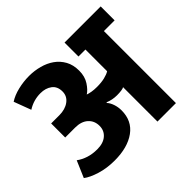

<svg xmlns="http://www.w3.org/2000/svg" viewBox="-155 -832 1014 1014"><g transform="rotate(-45 352.0 -325.0)"><path d="M23 -611Q52 -630 93.5 -640Q135 -650 177 -650Q216 -650 253.5 -640Q291 -630 320 -609.5Q349 -589 366.5 -557.5Q384 -526 384 -482Q384 -439 364 -408.5Q344 -378 323 -365Q334 -361 351 -358Q368 -355 390 -355Q423 -355 447.5 -361Q472 -367 486 -376V-538H434V-642H704V-538H624V0H486V-257Q481 -253 466 -251Q451 -249 433 -249Q399 -249 368 -262L366 -259Q379 -245 386.5 -222.5Q394 -200 394 -176Q394 -98 336 -56Q278 -14 181 -14Q123 -14 74.5 -29Q26 -44 0 -64L40 -157Q63 -140 92.5 -130.5Q122 -121 158 -121Q203 -121 228.5 -143Q254 -165 254 -200Q254 -238 228 -261.5Q202 -285 156 -285H82V-390H143Q187 -390 215.5 -411Q244 -432 244 -467Q244 -505 218.5 -524Q193 -543 155 -543Q103 -543 59 -515Z"/></g></svg>

Font: Mukta ExtraBold
Style: Regular
Weight: 800
Designer: Girish Dalvi and Yashodeep Gholap
Foundry: Ek Type
Version: Version 2.538;PS 1.002;hotconv 16.6.51;makeotf.lib2.5.65220;